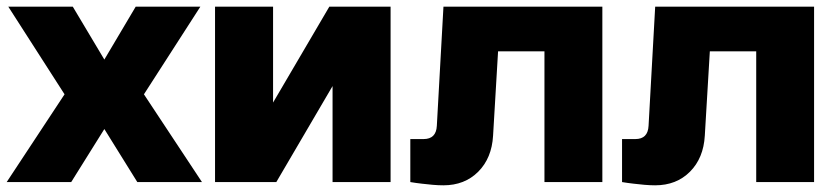

<svg xmlns="http://www.w3.org/2000/svg" viewBox="-30 -550 2529 580"><path d="M-9.8 0 165 -265.1 -4.9 -529.8H189.9L285.2 -370.1L379.9 -529.8H575.2L404.8 -265.1L580.1 0H384.8L285.2 -160.2L185.1 0Z M619.6 0V-529.8H794.9V-240.2L964.8 -529.8H1149.9V0H974.6V-290L804.7 0Z M1209.5 0V-129.9H1249.5Q1287.6 -129.9 1289.6 -169.9L1309.6 -529.8H1789.6V0H1614.7V-395H1474.6L1459.5 -140.1Q1455.6 -72.3 1414.6 -31.2Q1373.5 9.8 1309.6 9.8Q1294.4 9.8 1277.1 8.3Q1259.8 6.8 1244.6 4.9Q1226.6 2.9 1209.5 0Z M1849.1 0V-129.9H1889.2Q1927.2 -129.9 1929.2 -169.9L1949.2 -529.8H2429.2V0H2254.4V-395H2114.3L2099.1 -140.1Q2095.2 -72.3 2054.2 -31.2Q2013.2 9.8 1949.2 9.8Q1934.1 9.8 1916.7 8.3Q1899.4 6.8 1884.3 4.9Q1866.2 2.9 1849.1 0Z"/></svg>

Font: Russo One
Style: Regular
Weight: 400
Designer: Jovanny lemonad
Foundry: Jovanny Lemonad
Version: Version 1.000